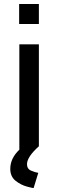

<svg xmlns="http://www.w3.org/2000/svg" viewBox="-20 -726 289 953"><path d="M173 -706V-607H75V-706ZM76 -506H173V0Q114 53 114 89Q114 112 133 120.5Q152 129 170 132L147 207Q147 209 115 200.5Q83 192 57 171Q31 150 31 112Q31 60 76 17Z"/></svg>

Font: Museo Sans Medium
Style: Regular
Weight: 500
Designer: Jos Buivenga
Foundry: Jos Buivenga & Rosetta Type Foundry (extension, remastering)
Version: Version 3.600;PS 1.000;hotconv 1.0.88;makeotf.lib2.5.647800;